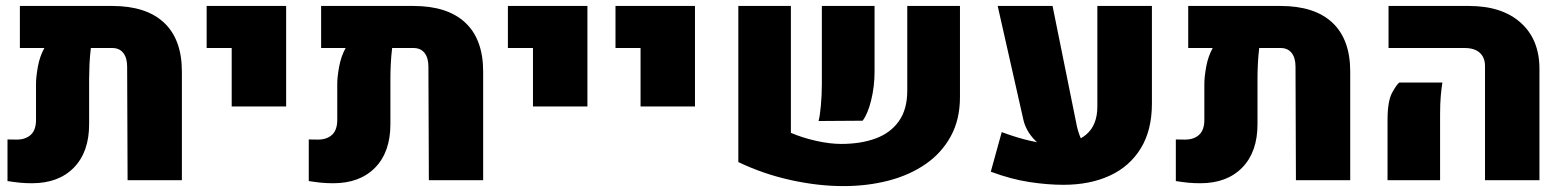

<svg xmlns="http://www.w3.org/2000/svg" viewBox="-20 -611 5300 651"><path d="M360.4 -590.8Q475.6 -590.8 536.1 -534.2Q596.7 -477.5 596.7 -368.2V0H412.6L411.1 -384.8Q411.1 -415 397.9 -431.6Q384.8 -448.2 360.8 -448.2H288.1Q284.7 -420.4 283.4 -392.8Q282.2 -365.2 282.2 -344.7V-189.9Q282.2 -95.7 230.5 -42.7Q178.7 10.3 88.4 10.3Q64.9 10.3 45.9 8.3Q26.9 6.3 5.4 2.9V-138.2Q12.7 -138.2 20.5 -137.9Q28.3 -137.7 36.6 -137.7Q66.9 -137.7 84.5 -154.1Q102.1 -170.4 102.1 -204.6V-327.1Q102.1 -349.6 108.4 -384.8Q114.7 -419.9 130.4 -448.2H47.4V-590.8Z M765.6 -250V-448.2H680.7V-590.8H950.2V-250Z M1381.8 -590.8Q1497.1 -590.8 1557.6 -534.2Q1618.2 -477.5 1618.2 -368.2V0H1434.1L1432.6 -384.8Q1432.6 -415 1419.4 -431.6Q1406.2 -448.2 1382.3 -448.2H1309.6Q1306.2 -420.4 1304.9 -392.8Q1303.7 -365.2 1303.7 -344.7V-189.9Q1303.7 -95.7 1252 -42.7Q1200.2 10.3 1109.9 10.3Q1086.4 10.3 1067.4 8.3Q1048.3 6.3 1026.9 2.9V-138.2Q1034.2 -138.2 1042 -137.9Q1049.8 -137.7 1058.1 -137.7Q1088.4 -137.7 1106 -154.1Q1123.5 -170.4 1123.5 -204.6V-327.1Q1123.5 -349.6 1129.9 -384.8Q1136.2 -419.9 1151.9 -448.2H1068.8V-590.8Z M1787.1 -250V-448.2H1702.1V-590.8H1971.7V-250Z M2151.9 -250V-448.2H2066.9V-590.8H2336.4V-250Z M2661.6 -590.8V-160.6Q2700.2 -144 2746.8 -133.5Q2793.5 -123 2832 -123Q2898.9 -123 2949.2 -141.6Q2999.5 -160.2 3027.8 -200.2Q3056.2 -240.2 3056.2 -303.7V-590.8H3234.9V-282.2Q3234.9 -206.1 3203.9 -149.2Q3172.9 -92.3 3118.4 -54.7Q3064 -17.1 2992.4 1.5Q2920.9 20 2839.4 20Q2753.9 20 2660.9 -0.5Q2567.9 -21 2483.4 -61.5V-590.8ZM2755.4 -200.7Q2760.3 -218.8 2763.4 -254.2Q2766.6 -289.6 2766.6 -326.7V-590.8H2945.3V-367.2Q2945.3 -317.9 2933.8 -271.2Q2922.4 -224.6 2904.8 -201.7Z M3585.9 15.6Q3531.2 15.6 3469.5 6.1Q3407.7 -3.4 3339.4 -28.8L3376.5 -163.1Q3430.2 -143.1 3475.3 -133.1Q3520.5 -123 3557.6 -122.6Q3624.5 -122.6 3662.6 -154.5Q3700.7 -186.5 3700.7 -250V-590.8H3885.7V-259.8Q3885.7 -169.4 3847.9 -107.9Q3810.1 -46.4 3742.7 -15.4Q3675.3 15.6 3585.9 15.6ZM3362.8 -590.8H3548.8L3631.3 -183.1Q3636.7 -159.2 3646.5 -137.7Q3656.2 -116.2 3677.7 -100.6H3540.5Q3513.7 -108.9 3486.1 -138.7Q3458.5 -168.5 3450.2 -203.6Z M4321.8 -590.8Q4437 -590.8 4497.6 -534.2Q4558.1 -477.5 4558.1 -368.2V0H4374L4372.6 -384.8Q4372.6 -415 4359.4 -431.6Q4346.2 -448.2 4322.3 -448.2H4249.5Q4246.1 -420.4 4244.9 -392.8Q4243.7 -365.2 4243.7 -344.7V-189.9Q4243.7 -95.7 4191.9 -42.7Q4140.1 10.3 4049.8 10.3Q4026.4 10.3 4007.3 8.3Q3988.3 6.3 3966.8 2.9V-138.2Q3974.1 -138.2 3981.9 -137.9Q3989.7 -137.7 3998 -137.7Q4028.3 -137.7 4045.9 -154.1Q4063.5 -170.4 4063.5 -204.6V-327.1Q4063.5 -349.6 4069.8 -384.8Q4076.2 -419.9 4091.8 -448.2H4008.8V-590.8Z M5015.1 0V-386.7Q5015.1 -416 4997.3 -432.1Q4979.5 -448.2 4946.3 -448.2H4688V-590.8H4960.4Q5072.8 -590.8 5136.2 -533.9Q5199.7 -477.1 5199.7 -377.4V0ZM4684.6 0V-203.1Q4684.6 -268.6 4700.4 -297.1Q4716.3 -325.7 4724.6 -331.1H4870.6Q4867.7 -313.5 4865.2 -286.9Q4862.8 -260.3 4862.8 -224.6V0Z"/></svg>

Font: Heebo Black
Style: Regular
Weight: 900
Designer: Oded Ezer
Foundry: Ezer Type House
Version: Version 3.100